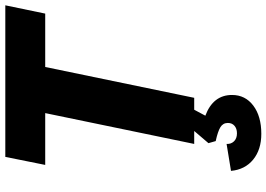

<svg xmlns="http://www.w3.org/2000/svg" viewBox="-164 -606 1028 741"><g transform="rotate(-90 350.5 -235.0)"><path d="M285 -575H85L116 -729H701L669 -575H463L344 0H298L275 43Q355 73 355 146Q355 197 314 228Q273 259 205 259Q144 259 105.5 227.5Q67 196 62 142L166 125Q165 142 176 153.5Q187 165 207 165Q225 165 236 155.5Q247 146 247 130Q247 111 230.5 101Q214 91 177 83L169 55L216 0H166Z"/></g></svg>

Font: Mona Sans ExtraBold
Style: Italic
Weight: 800
Italic angle: -11.7°
Designer: Deni Anggara
Foundry: GitHub
Version: Version 2.000